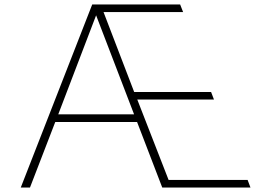

<svg xmlns="http://www.w3.org/2000/svg" viewBox="-20 -845 1222 865"><path d="M73.5 0 395.5 -825H791.5L805 -790.5H446.5L584.5 -430.5H931L944 -396.5H598.5L739.5 -34.5H1095.5L1108.5 0H711L597.5 -295.5H229L115 0ZM242.5 -330H584L413 -776Z"/></svg>

Font: Spartan Thin ExtraLight
Style: Regular
Weight: 250
Version: Version 1.004